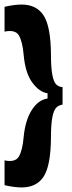

<svg xmlns="http://www.w3.org/2000/svg" viewBox="-24 -727 316 844"><path d="M251 -267Q234 -265 223 -253.5Q212 -242 206 -211Q200 -180 200 -121Q199 1 168 49Q137 97 71 97Q57 97 37 94.5Q17 92 -4 87V-22Q43 -12 59 -39Q75 -66 80 -125Q87 -198 115.5 -243Q144 -288 185 -294V-317Q149 -322 118 -364Q87 -406 80 -486Q75 -543 59.5 -570.5Q44 -598 -4 -588V-697Q17 -702 36 -704.5Q55 -707 71 -707Q137 -707 168 -658.5Q199 -610 200 -489Q200 -429 206 -398Q212 -367 223 -356Q234 -345 251 -344Z"/></svg>

Font: Bricolage Grotesque 10pt Condensed Bricolage Grotesque 10pt Condensed Regular
Style: Bold
Weight: 700
Width: 3
Designer: Mathieu Triay
Foundry: Atelier Triay
Version: Version 1.000; ttfautohint (v1.8.4.7-5d5b);gftools[0.9.32]